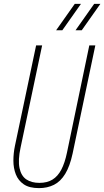

<svg xmlns="http://www.w3.org/2000/svg" viewBox="-20 -963 537 989"><path d="M181 6Q131 6 102.5 -13.5Q74 -33 61.5 -65Q49 -97 49 -135.5Q49 -174 57 -212L166 -729H197L86 -203Q72 -138 80.5 -97.5Q89 -57 115.5 -39Q142 -21 183 -21Q223 -21 250.5 -38Q278 -55 296 -89.5Q314 -124 325 -177L440 -729H471L354 -172Q340 -107 316 -67.5Q292 -28 258 -11Q224 6 181 6ZM269 -807 365 -943H397L301 -807ZM369 -807 465 -943H497L401 -807Z"/></svg>

Font: Hubot Sans Condensed ExtraLight
Style: Italic
Weight: 200
Width: 3
Italic angle: -12.0243°
Designer: Deni Anggara
Foundry: GitHub, Inc., Subsidiary of Microsoft Corporation
Version: Version 2.000